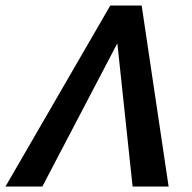

<svg xmlns="http://www.w3.org/2000/svg" viewBox="-39 -678 697 698"><path d="M-19 0 362 -658H476L574 0H443L380 -592H425L115 0Z"/></svg>

Font: Ysabeau Infant
Style: Bold Italic
Weight: 700
Italic angle: -12°
Designer: Christian Thalmann (Catharsis Fonts)
Version: Version 2.001;gftools[0.9.30]; featfreeze: ss01,ss02,lnum